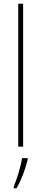

<svg xmlns="http://www.w3.org/2000/svg" viewBox="-20 -780 219 1021"><path d="M103 0V-760H77V0ZM127 70V61H97C92 102 68 178 53 212V221H68C95 175 115 118 127 70Z"/></svg>

Font: Noto Sans Condensed Thin
Style: Regular
Weight: 100
Width: 3
Designer: Monotype Design Team
Foundry: Monotype Imaging Inc.
Version: Version 2.013